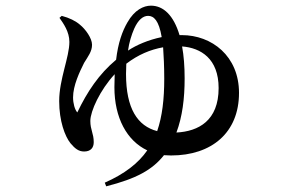

<svg xmlns="http://www.w3.org/2000/svg" viewBox="-20 -585 1040 678"><path d="M190 -522C204 -502 225 -473 225 -437C225 -383 189 -305 189 -228C189 -158 209 -104 229 -79C245 -60 258 -50 277 -50C300 -50 311 -63 311 -83C311 -114 299 -126 299 -158C299 -192 333 -267 385 -323L384 -277C384 -169 428 -88 500 -54C468 -8 420 29 350 60L355 73C461 46 518 15 559 -37L584 -36C728 -36 824 -117 824 -257C824 -387 728 -461 622 -461H614C593 -531 557 -565 513 -565C487 -565 455 -550 430 -506C412 -475 397 -434 390 -374C329 -323 288 -261 253 -188C244 -198 238 -220 238 -241C238 -283 261 -331 277 -363C291 -386 305 -403 305 -427C305 -450 282 -482 262 -498C247 -511 225 -522 198 -529ZM426 -360C468 -392 511 -410 556 -418C558 -388 560 -352 560 -307C560 -235 553 -174 535 -122C466 -140 425 -201 425 -324ZM623 -421C689 -416 752 -378 752 -274C752 -159 681 -121 603 -117C624 -173 632 -237 632 -308C632 -351 629 -389 623 -421ZM432 -406C436 -435 444 -461 454 -484C468 -515 485 -529 503 -529C523 -529 541 -513 551 -454C503 -444 462 -426 433 -407Z"/></svg>

Font: Noto Serif CJK KR SemiBold
Style: Regular
Weight: 600
Designer: Ryoko NISHIZUKA 西塚涼子 (kana & ideographs); Frank Grießhammer (Latin, Greek & Cyrillic); Wenlong ZHANG 张文龙 (bopomofo); San
Foundry: Adobe
Version: Version 2.001;hotconv 1.1.0;makeotfexe 2.6.0